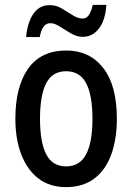

<svg xmlns="http://www.w3.org/2000/svg" viewBox="-20 -808 542 787"><path d="M459 -321Q459 -238 436 -174.5Q413 -111 366.5 -76Q320 -41 250 -41Q184 -41 138 -76Q92 -111 67.5 -174Q43 -237 43 -321Q43 -453 95.5 -527Q148 -601 252 -601Q347 -601 403 -529.5Q459 -458 459 -321ZM144 -321Q144 -225 169.5 -175.5Q195 -126 251 -126Q307 -126 333 -175.5Q359 -225 359 -321Q359 -418 333 -467Q307 -516 251 -516Q195 -516 169.5 -467Q144 -418 144 -321ZM87 -656Q90 -691 101 -721Q112 -751 132.5 -769Q153 -787 184 -787Q210 -787 233 -773.5Q256 -760 277.5 -746Q299 -732 319 -732Q335 -732 345 -747.5Q355 -763 360 -788H416Q412 -725 385.5 -691Q359 -657 319 -657Q295 -657 271 -671Q247 -685 225.5 -699Q204 -713 186 -713Q153 -713 143 -656Z"/></svg>

Font: Noto Sans Tamil UI Condensed Medium
Style: Regular
Weight: 500
Width: 3
Designer: Jelle Bosma - Monotype Design Team
Foundry: Monotype Imaging Inc.
Version: Version 2.004; ttfautohint (v1.8.4.7-5d5b)